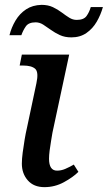

<svg xmlns="http://www.w3.org/2000/svg" viewBox="-20 -761 444 791"><path d="M163 10Q119 10 94.5 -18Q70 -46 70 -87Q70 -106 73.5 -132.5Q77 -159 81.5 -186Q86 -213 91 -234L130 -418Q140 -464 125 -477.5Q110 -491 75 -491H61L70 -536H265L196 -214Q194 -201 190.5 -181Q187 -161 184.5 -141Q182 -121 182 -107Q182 -58 215 -58Q232 -58 248.5 -65Q265 -72 284 -83L303 -53Q281 -31 243.5 -10.5Q206 10 163 10ZM274 -607Q247 -607 226.5 -616.5Q206 -626 189.5 -638Q173 -650 158 -659.5Q143 -669 127 -669Q98 -669 86.5 -652.5Q75 -636 68 -616H19Q27 -648 44 -676.5Q61 -705 87.5 -722.5Q114 -740 151 -741Q178 -741 198 -731.5Q218 -722 234.5 -709.5Q251 -697 265.5 -688Q280 -679 296 -679Q325 -679 336.5 -695Q348 -711 354 -732H404Q395 -700 378.5 -671.5Q362 -643 336 -625Q310 -607 274 -607Z"/></svg>

Font: Noto Serif Medium
Style: Italic
Weight: 500
Italic angle: -12°
Designer: Monotype Design Team
Foundry: Monotype Imaging Inc.
Version: Version 2.014; ttfautohint (v1.8.4.7-5d5b)